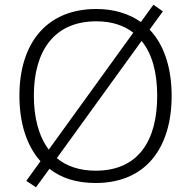

<svg xmlns="http://www.w3.org/2000/svg" viewBox="-20 -763 808 811"><path d="M705 -358C705 -479 672 -575 612 -638L668 -715L628 -743L575 -670C525 -705 462 -725 387 -725C173 -725 62 -576 62 -359C62 -244 92 -148 151 -82L91 1L132 28L189 -50C238 -11 303 10 384 10C597 10 705 -140 705 -358ZM123 -359C123 -547 208 -673 387 -673C451 -673 503 -656 543 -625L186 -131C144 -187 123 -265 123 -359ZM644 -358C644 -167 563 -42 384 -42C316 -42 261 -61 220 -95L578 -590C622 -537 644 -458 644 -358Z"/></svg>

Font: Noto Sans Gujarati UI Light
Style: Regular
Weight: 300
Designer: Jelle Bosma - Monotype Design Team, Universal Thirst
Foundry: Monotype Imaging Inc.
Version: Version 2.106